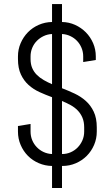

<svg xmlns="http://www.w3.org/2000/svg" viewBox="-20 -820 559 960"><path d="M240.2 120.1V9.8Q205.1 9.3 173.8 -4.2Q142.6 -17.6 119.6 -40.8Q96.7 -64 83.3 -95.2Q69.8 -126.5 69.8 -162.1V-189.9L132.8 -200.2V-162.1Q132.8 -139.2 141.1 -119.1Q149.4 -99.1 164.1 -84Q178.7 -68.8 198.2 -59.8Q217.8 -50.8 240.2 -49.8V-334Q208 -345.7 177.5 -359.6Q147 -373.5 123 -395Q99.1 -416.5 84.5 -447.8Q69.8 -479 69.8 -524.9V-538.1Q69.8 -573.2 83.3 -604.2Q96.7 -635.3 119.6 -658.7Q142.6 -682.1 173.8 -695.8Q205.1 -709.5 240.2 -710V-799.8H290V-710Q324.7 -709.5 355.5 -695.6Q386.2 -681.6 409.2 -658.4Q432.1 -635.3 445.6 -604.2Q459 -573.2 459 -538.1V-520L396 -509.8V-538.1Q396 -560.5 387.7 -580.6Q379.4 -600.6 365.2 -615.5Q351.1 -630.4 331.5 -639.6Q312 -648.9 290 -649.9V-378.9Q321.8 -366.7 353 -352.1Q384.3 -337.4 408.9 -315.4Q433.6 -293.5 448.7 -261.5Q463.9 -229.5 463.9 -183.1V-162.1Q463.9 -126.5 450.4 -95.2Q437 -64 413.6 -40.5Q390.1 -17.1 358.9 -3.7Q327.6 9.8 292 9.8H290V120.1ZM400.9 -183.1Q400.9 -210.9 392.1 -231.7Q383.3 -252.4 368.4 -267.8Q353.5 -283.2 333.3 -294.4Q313 -305.7 290 -314.9V-49.8Q313 -49.8 333.3 -58.6Q353.5 -67.4 368.4 -82.8Q383.3 -98.1 392.1 -118.4Q400.9 -138.7 400.9 -162.1V-183.1ZM132.8 -524.9Q132.8 -499 141.1 -479.7Q149.4 -460.4 164.1 -445.8Q178.7 -431.2 198.2 -419.9Q217.8 -408.7 240.2 -398.9V-649.9Q217.8 -648.9 198.2 -639.6Q178.7 -630.4 164.1 -615.5Q149.4 -600.6 141.1 -580.6Q132.8 -560.5 132.8 -538.1V-524.9Z"/></svg>

Font: Abel
Style: Regular
Weight: 400
Designer: Matthew Desmond
Foundry: Matthew Desmond
Version: Version 1.003